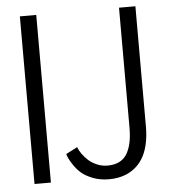

<svg xmlns="http://www.w3.org/2000/svg" viewBox="-53 -788 748 844"><g transform="rotate(-5 321.0 -366.0)"><path d="M216.3 -119.1 266.6 -145Q278.3 -113.8 309.6 -85Q322.8 -72.8 345.2 -62.7Q367.7 -52.7 392.6 -52.7Q452.1 -52.7 477.8 -93.5Q503.4 -134.3 503.4 -209.5V-739.7H575.7V-209.5Q575.7 -50.3 469.7 -5.9Q436 7.8 395 7.8Q354 7.8 321.8 -5.1Q289.6 -18.1 271.5 -34.4Q253.4 -50.8 239.7 -71.8Q220.2 -101.6 216.3 -119.1ZM65.9 0V-739.7H138.2V0Z"/></g></svg>

Font: News Cycle
Style: Regular
Weight: 500
Version: Version 0.5.2